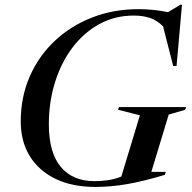

<svg xmlns="http://www.w3.org/2000/svg" viewBox="-20 -764 795 796"><path d="M371.5 -13Q399 -13 426.5 -16.8Q454 -20.5 483 -32L560 -286L469.5 -309L473 -320H751.5L748 -309L679.5 -289L607.5 -51.5H667.5L663 -39Q575 -12.5 507.5 -0.8Q440 11 375 11Q280 11 210.8 -22.2Q141.5 -55.5 103.8 -116.2Q66 -177 66 -260.5Q66 -361.5 103.2 -446.8Q140.5 -532 207 -594.5Q273.5 -657 362 -691.5Q450.5 -726 553.5 -726Q617.5 -726 676.5 -713.5L728 -744.5H734.5L712 -490.5H698L656 -655Q630 -680.5 600.5 -690Q571 -699.5 535 -699.5Q456 -699.5 391.2 -663.8Q326.5 -628 279.8 -565.8Q233 -503.5 207.8 -422Q182.5 -340.5 182.5 -249Q182.5 -131.5 232 -72.2Q281.5 -13 371.5 -13Z"/></svg>

Font: Newsreader 72pt Medium
Style: Italic
Weight: 500
Italic angle: -17°
Designer: Hugues Gentile
Foundry: Production Type
Version: Version 1.003; ttfautohint (v1.8.3)